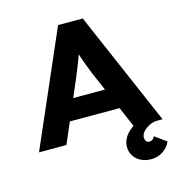

<svg xmlns="http://www.w3.org/2000/svg" viewBox="-129 -814 1068 1139"><g transform="rotate(-15 405.5 -244.5)"><path d="M26.2 0 330.9 -700H482.4L785.1 0H611.3L448.8 -379.4Q440.4 -400.6 431.9 -422.9Q423.4 -445.3 415.4 -468Q407.4 -490.7 400.1 -512.9Q392.8 -535.1 387.3 -555.4L420.6 -555.8Q414.7 -532.4 407.4 -510.1Q400 -487.8 392 -466.3Q383.9 -444.7 374.9 -423.1Q365.9 -401.4 356.6 -377.7L194.6 0ZM168.6 -129.8 223.9 -258.5H583.9L625.2 -129.8ZM658.9 211.5Q624.9 211.5 597.5 198Q570.1 184.5 554.3 160.3Q538.4 136.2 538.4 104.9Q538.4 78.5 550.2 54.9Q562 31.3 584.4 11.7Q606.7 -8 637.3 -23.2Q667.9 -38.4 704.9 -48.6L739.7 0Q714.3 5.1 693.5 17.4Q672.6 29.7 661.1 45Q649.5 60.4 649.5 77.2Q649.5 90.4 656.7 99.2Q663.9 108.1 676.6 108.1Q687.5 108.1 695 102.1Q702.6 96.2 709.6 84.2L779.4 135.1Q765.2 167.7 733.9 189.6Q702.6 211.5 658.9 211.5Z"/></g></svg>

Font: Lexend Exa
Style: Regular
Weight: 400
Designer: Bonnie Shaver-Troup, Thomas Jockin
Foundry: Lexend
Version: Version 1.007